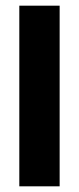

<svg xmlns="http://www.w3.org/2000/svg" viewBox="-20 -656 278 676"><path d="M48 -636H190V0H48Z"/></svg>

Font: Teko SemiBold
Style: Regular
Weight: 600
Designer: Manushi Parikh, Jonny Pinhorn
Foundry: Indian Type Foundry
Version: Version 1.106;PS 1.0;hotconv 1.0.78;makeotf.lib2.5.61930; tt